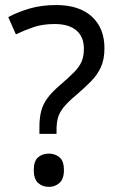

<svg xmlns="http://www.w3.org/2000/svg" viewBox="-20 -727 462 761"><path d="M136.2 -196.3V-222.7Q136.2 -259.3 143.3 -286.6Q150.4 -314 168 -337.9Q185.5 -361.8 216.8 -388.7Q253.9 -420.4 274.7 -441.9Q295.4 -463.4 304 -484.1Q312.5 -504.9 312.5 -534.2Q312.5 -581.1 282.7 -606.4Q252.9 -631.8 196.8 -631.8Q149.4 -631.8 112.8 -619.4Q76.2 -606.9 43 -590.8L12.7 -659.2Q51.3 -679.7 98.1 -693.4Q145 -707 202.6 -707Q294.4 -707 344.2 -661.1Q394 -615.2 394 -536.1Q394 -492.2 380.1 -461.4Q366.2 -430.7 341.1 -405Q315.9 -379.4 281.2 -349.6Q248.5 -322.3 232.2 -301.8Q215.8 -281.2 210 -261Q204.1 -240.7 204.1 -212.9V-196.3ZM113.8 -52.7Q113.8 -88.9 130.9 -103.5Q147.9 -118.2 173.8 -118.2Q198.2 -118.2 215.8 -103.5Q233.4 -88.9 233.4 -52.7Q233.4 -17.6 215.8 -2Q198.2 13.7 173.8 13.7Q147.9 13.7 130.9 -2Q113.8 -17.6 113.8 -52.7Z"/></svg>

Font: Lunasima
Style: Regular
Weight: 400
Designer: The DocRepair Project, Monotype Design Team
Foundry: Google
Version: Version 2.009